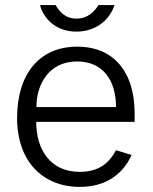

<svg xmlns="http://www.w3.org/2000/svg" viewBox="-20 -723 599 753"><path d="M508 -245V-278C508 -440 427 -540 283 -540C133 -540 47 -431 47 -260C47 -89 149 10 293 10C385 10 458 -31 496 -115L435 -134C406 -80 365 -49 292 -49C178 -49 122 -136 122 -245ZM366 -703C352 -680 326 -650 280 -650C231 -650 210 -684 198 -703H137C151 -649 200 -599 280 -599C364 -599 414 -654 429 -703ZM123 -303C122 -390 171 -482 282 -482C387 -482 435 -404 435 -303Z"/></svg>

Font: Cheyenne Sans Light
Style: Regular
Weight: 300
Designer: The Public Sans project authors (U.S. Web Design System), Libre Franklin designed by Pablo Impallari and Rodrigo Fuenzal
Foundry: The Cheyenne Sans Project Authors
Version: Version 2.007